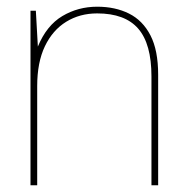

<svg xmlns="http://www.w3.org/2000/svg" viewBox="-20 -553 553 573"><path d="M71 0V-521H87L93 -414Q119 -477 166 -505Q213 -533 270 -533Q324 -533 365 -512.5Q406 -492 429 -447.5Q452 -403 452 -330V0H432V-325Q432 -422 392.5 -467.5Q353 -513 270 -513Q218 -513 177.5 -488Q137 -463 114 -415Q91 -367 91 -296V0Z"/></svg>

Font: DM Sans 10pt Thin
Style: Regular
Weight: 250
Version: Version 4.004;gftools[0.9.30]